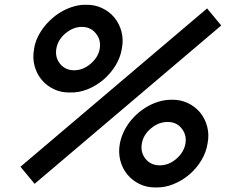

<svg xmlns="http://www.w3.org/2000/svg" viewBox="-20 -786 978 821"><path d="M126 -578Q129.5 -602.5 140.8 -626.2Q152 -650 168.5 -671Q185 -692 205.8 -709.8Q226.5 -727.5 250 -740Q273.5 -752.5 298.2 -759.2Q323 -766 347 -765.5Q384.5 -766.5 416.2 -751.5Q448 -736.5 469.2 -710.8Q490.5 -685 499.5 -650.5Q508.5 -616 501 -578Q495 -540 473.8 -505.5Q452.5 -471 422.2 -445.2Q392 -419.5 355 -404.5Q318 -389.5 280 -390.5Q242.5 -389.5 210.8 -404.5Q179 -419.5 157.8 -445.2Q136.5 -471 127.5 -505.5Q118.5 -540 126 -578ZM67.5 -73 865.5 -750 926 -677 128 0ZM406.5 -578Q412.5 -615.5 390 -643Q367.5 -671 330 -671Q293 -671 259.5 -643Q227 -615 221 -578Q214.5 -541 237 -513Q259.5 -485.5 297 -485.5Q335 -485.5 367 -513Q400 -540.5 406.5 -578ZM492.5 -172Q502.5 -222.5 535 -265Q569 -308.5 616.5 -334Q664.5 -359.5 713.5 -359.5Q751 -360.5 782.8 -345.5Q814.5 -330.5 835.8 -304.8Q857 -279 866 -244.5Q875 -210 867.5 -172Q861.5 -134 840.5 -99.5Q819.5 -65 789 -39.2Q758.5 -13.5 721.5 1.5Q684.5 16.5 647 15.5Q609.5 16.5 578 1.5Q546.5 -13.5 525 -39.2Q503.5 -65 494.5 -99.5Q485.5 -134 492.5 -172ZM773 -172Q779 -209.5 756.5 -237Q735 -264.5 697 -264.5Q658 -264.5 625.5 -237Q592.5 -209 586.5 -172Q580 -134.5 602.5 -106.5Q625 -79 663.5 -79Q701.5 -79 733.5 -106.5Q766 -134 773 -172Z"/></svg>

Font: Russisch Sans SemiBold
Style: Italic
Weight: 600
Width: 4
Italic angle: -10°
Designer: Michael Sharanda (font) & Cristiano Sobral (main changes)
Foundry: Michael Sharanda
Version: Version 2.00;September 8, 2020;FontCreator 13.0.0.2681 64-bi